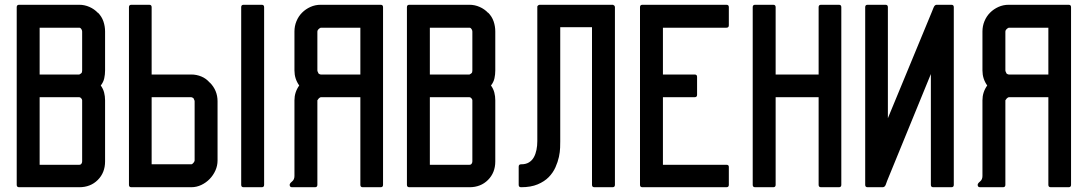

<svg xmlns="http://www.w3.org/2000/svg" viewBox="-20 -798 4555 804"><path d="M50 -768Q50 -778 60 -778H312Q334 -778 354.5 -769Q375 -760 390 -744V-745Q406 -729 413 -708.5Q420 -688 420 -666V-503Q420 -486 416.5 -470Q413 -454 402 -440Q412 -426 416 -410.5Q420 -395 420 -378V-122Q420 -75 389.5 -44.5Q359 -14 312 -14H60Q50 -14 50 -24ZM146 -108H312Q318 -108 321 -112.5Q324 -117 324 -122V-378Q324 -382 320 -386.5Q316 -391 312 -391H146ZM146 -486H312Q318 -489 321 -492Q324 -495 324 -503V-666Q324 -671 320.5 -676.5Q317 -682 312 -682H146Z M781 -391H615V-110H781Q785 -110 790 -116Q795 -122 795 -126V-374Q795 -377 793 -380.5Q791 -384 790 -387Q789 -388 785.5 -389.5Q782 -391 781 -391ZM530 -778H605Q615 -778 615 -768V-486H781Q803 -486 823.5 -477.5Q844 -469 858 -452V-453Q891 -420 891 -374V-126Q891 -104 882 -84Q873 -64 858 -48.5Q843 -33 823 -23.5Q803 -14 781 -14H530Q520 -14 520 -24V-768Q520 -778 530 -778ZM1000 -14Q990 -14 990 -24V-768Q990 -778 1000 -778H1076Q1086 -778 1086 -768V-24Q1086 -14 1076 -14Z M1489 -486V-682H1323Q1318 -680 1313.5 -675.5Q1309 -671 1309 -666V-503Q1309 -500 1311 -496.5Q1313 -493 1314 -490Q1315 -489 1318 -487.5Q1321 -486 1323 -486ZM1574 -14H1499Q1489 -14 1489 -24V-391H1323Q1318 -389 1315 -386Q1312 -383 1309 -378V-24Q1309 -14 1299 -14H1203Q1193 -14 1193 -24Q1193 -30 1203 -38Q1213 -46 1213 -61V-378Q1213 -412 1233 -440Q1213 -468 1213 -503V-666Q1213 -689 1221.5 -709.5Q1230 -730 1245 -745Q1260 -760 1280 -769Q1300 -778 1323 -778H1574Q1584 -778 1584 -768V-24Q1584 -14 1574 -14Z M1684 -768Q1684 -778 1694 -778H1946Q1968 -778 1988.5 -769Q2009 -760 2024 -744V-745Q2040 -729 2047 -708.5Q2054 -688 2054 -666V-503Q2054 -486 2050.5 -470Q2047 -454 2036 -440Q2046 -426 2050 -410.5Q2054 -395 2054 -378V-122Q2054 -75 2023.5 -44.5Q1993 -14 1946 -14H1694Q1684 -14 1684 -24ZM1780 -108H1946Q1952 -108 1955 -112.5Q1958 -117 1958 -122V-378Q1958 -382 1954 -386.5Q1950 -391 1946 -391H1780ZM1780 -486H1946Q1952 -489 1955 -492Q1958 -495 1958 -503V-666Q1958 -671 1954.5 -676.5Q1951 -682 1946 -682H1780Z M2240 -778H2547Q2548 -778 2550 -776Q2552 -775 2552 -775Q2555 -772 2555 -768V-24Q2555 -14 2545 -14H2469Q2459 -14 2459 -24V-684H2326V-206Q2326 -197 2325.5 -179.5Q2325 -162 2320.5 -141Q2316 -120 2306 -97.5Q2296 -75 2278 -56.5Q2260 -38 2231.5 -26Q2203 -14 2162 -14Q2152 -14 2152 -24V-100Q2152 -110 2162 -110H2163Q2182 -110 2195 -118Q2208 -126 2215.5 -139.5Q2223 -153 2226.5 -170.5Q2230 -188 2230 -207V-209V-770Q2230 -773 2233 -775Q2234 -776 2234 -776Q2238 -778 2240 -778Z M2756 -108H3022Q3032 -108 3032 -99V-24Q3032 -14 3022 -14H2670Q2660 -14 2660 -24V-768Q2660 -778 2670 -778H3022Q3032 -778 3032 -768V-692Q3032 -682 3022 -682H2756V-486H2889Q2899 -486 2899 -476V-401Q2899 -391 2889 -391H2756Z M3142 -14Q3132 -14 3132 -24V-768Q3132 -778 3142 -778H3218Q3228 -778 3228 -768V-486H3408V-768Q3408 -778 3418 -778H3493Q3503 -778 3503 -768V-24Q3503 -14 3493 -14H3418Q3408 -14 3408 -24V-391H3228V-24Q3228 -14 3218 -14Z M3698 -303 3882 -748Q3884 -753 3889 -765.5Q3894 -778 3902 -778H3964Q3974 -778 3974 -768V-24Q3974 -14 3964 -14H3888Q3878 -14 3878 -24V-488L3695 -41Q3693 -35 3689 -24.5Q3685 -14 3676 -14H3613Q3603 -14 3603 -24V-768Q3603 -778 3613 -778H3688Q3698 -778 3698 -768Z M4370 -486V-682H4204Q4199 -680 4194.5 -675.5Q4190 -671 4190 -666V-503Q4190 -500 4192 -496.5Q4194 -493 4195 -490Q4196 -489 4199 -487.5Q4202 -486 4204 -486ZM4455 -14H4380Q4370 -14 4370 -24V-391H4204Q4199 -389 4196 -386Q4193 -383 4190 -378V-24Q4190 -14 4180 -14H4084Q4074 -14 4074 -24Q4074 -30 4084 -38Q4094 -46 4094 -61V-378Q4094 -412 4114 -440Q4094 -468 4094 -503V-666Q4094 -689 4102.5 -709.5Q4111 -730 4126 -745Q4141 -760 4161 -769Q4181 -778 4204 -778H4455Q4465 -778 4465 -768V-24Q4465 -14 4455 -14Z"/></svg>

Font: Kanalisirung
Style: Regular
Weight: 500
Designer: Peter Wiegel
Foundry: Peter Wiegel
Version: 1.000